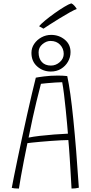

<svg xmlns="http://www.w3.org/2000/svg" viewBox="-20 -1114 539 1142"><path d="M92.5 7.5Q63.5 7.5 50 3.5Q54 -18 63 -63.8Q72 -109.5 84.8 -170.2Q97.5 -231 112 -298.8Q126.5 -366.5 141.5 -433Q156.5 -499.5 169.8 -556.5Q183 -613.5 193 -652Q203.5 -654.5 242 -659.5Q280.5 -664.5 324 -664.5Q337 -664.5 352.5 -663.8Q368 -663 380 -661.5Q399 -574 416.2 -403.2Q433.5 -232.5 449 2.5Q429.5 7.5 405.5 7.5Q404.5 -7 403 -35.8Q401.5 -64.5 399.2 -100.8Q397 -137 394.8 -173Q392.5 -209 390.2 -238Q388 -267 386.5 -281Q370.5 -281 343 -279.5Q315.5 -278 283.5 -275.8Q251.5 -273.5 221.5 -270.8Q191.5 -268 170 -265.8Q148.5 -263.5 143 -262.5Q132.5 -211 122.2 -158.8Q112 -106.5 104.2 -62.8Q96.5 -19 92.5 7.5ZM150 -295.5Q175 -301 216 -305.8Q257 -310.5 302 -314Q347 -317.5 384 -319Q382.5 -339 379 -378Q375.5 -417 370.8 -463.2Q366 -509.5 360.8 -552.8Q355.5 -596 350 -625Q335.5 -625 309.2 -623.2Q283 -621.5 258.5 -619.2Q234 -617 223.5 -615.5Q217.5 -594 197 -510.5Q176.5 -427 150 -295.5ZM282.5 -688.5Q235.5 -688.5 201.2 -718.8Q167 -749 167 -799.5Q167 -829 183.5 -853.2Q200 -877.5 226.8 -892Q253.5 -906.5 284 -906.5Q331 -906.5 365.2 -878.2Q399.5 -850 399.5 -804Q399.5 -773 384.2 -746.8Q369 -720.5 342.8 -704.5Q316.5 -688.5 282.5 -688.5ZM283 -724Q312.5 -724 335.8 -744.8Q359 -765.5 359 -793.5Q359 -825 337.5 -847.8Q316 -870.5 280.5 -870.5Q255.5 -870.5 232.5 -851.2Q209.5 -832 209.5 -803Q209.5 -766 229 -745Q248.5 -724 283 -724ZM404 -1094Q413.5 -1090.5 423.5 -1078.8Q433.5 -1067 436.5 -1060.5Q424 -1056.5 395.2 -1040.5Q366.5 -1024.5 333.5 -1004.2Q300.5 -984 274 -966.8Q247.5 -949.5 238.5 -943.5L212.5 -958Q223 -971 248.2 -992Q273.5 -1013 304 -1034.8Q334.5 -1056.5 361.8 -1073Q389 -1089.5 404 -1094Z"/></svg>

Font: Grandstander Thin
Style: Regular
Weight: 100
Designer: Tyler Finck
Foundry: Etcetera Type Co
Version: Version 1.200; ttfautohint (v1.8.3)